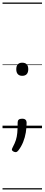

<svg xmlns="http://www.w3.org/2000/svg" viewBox="-20 -1016 353 1522"><path d="M156 -415Q133 -415 121 -428.5Q109 -442 109 -467Q109 -493 121 -506Q133 -519 156 -519Q180 -519 192 -506Q204 -493 204 -467Q204 -442 192 -428.5Q180 -415 156 -415ZM104 190Q95 190 84.5 184Q74 178 74 169Q74 165 76.5 160.5Q79 156 82 149Q98 119 106 94Q114 69 117 37Q120 5 120 -46Q120 -60 128.5 -67.5Q137 -75 155 -75Q174 -75 182.5 -66.5Q191 -58 191 -44Q191 -4 184.5 35Q178 74 163.5 110Q149 146 126 176Q122 181 116.5 185.5Q111 190 104 190ZM0 476H313V486H0ZM0 -20H313V0H0ZM0 -505H313V-500H0ZM0 -996H313V-986H0Z"/></svg>

Font: Playwrite PL Guides
Style: Regular
Weight: 400
Designer: Veronika Burian, José Scaglione
Foundry: TypeTogether
Version: Version 1.003